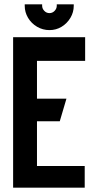

<svg xmlns="http://www.w3.org/2000/svg" viewBox="-20 -873 443 893"><path d="M323 -853H244V-846Q244 -833 234 -822.5Q224 -812 210 -812Q196 -812 186 -822.5Q176 -833 176 -846V-853H95V-846Q95 -816 110.5 -790Q126 -764 152.5 -748.5Q179 -733 210 -733Q241 -733 266.5 -748.5Q292 -764 307.5 -790Q323 -816 323 -846ZM41 0H374V-101H152V-309H258L289 -414H152V-590H376V-700H41Z"/></svg>

Font: Advent Pro
Style: Bold
Weight: 700
Designer: VivaRado, Andreas Kalpakidis
Foundry: VivaRado, Andreas Kalpakidis
Version: Version 3.000